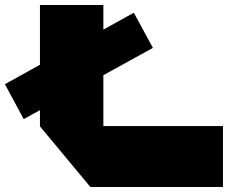

<svg xmlns="http://www.w3.org/2000/svg" viewBox="-20 -750 928 769"><path d="M75 -273 0 -412V-413L516 -699L592 -559V-558ZM342 -1 140 -244V-245H873V-1ZM140 -245V-730H394V-245Z"/></svg>

Font: Foldit Black
Style: Regular
Weight: 900
Version: Version 1.003